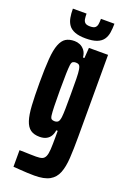

<svg xmlns="http://www.w3.org/2000/svg" viewBox="-165 -729 667 990"><g transform="rotate(20 168.0 -233.5)"><path d="M161 205Q142 205 121.5 204Q101 203 81 201.5Q61 200 45 199V108Q58 108 73 108.5Q88 109 104 109.5Q120 110 136 110Q158 110 169.5 105.5Q181 101 187 87.5Q193 74 194.5 49Q196 24 196 -19V-53H188Q186 -36 178 -22Q170 -8 155 0Q140 8 118 8Q87 8 68 -5.5Q49 -19 39 -49.5Q29 -80 26 -130Q23 -180 23 -254Q23 -334 27 -385.5Q31 -437 42.5 -466Q54 -495 72.5 -506.5Q91 -518 120 -518Q135 -518 149.5 -512Q164 -506 175.5 -491.5Q187 -477 189 -453H197L201 -510H306V-60Q306 7 303 56.5Q300 106 287 139Q274 172 244.5 188.5Q215 205 161 205ZM163 -94Q175 -94 182 -100Q189 -106 192 -127Q194 -144 194.5 -174Q195 -204 195 -252Q195 -306 194.5 -338.5Q194 -371 191 -388Q188 -406 181.5 -411Q175 -416 164 -416Q154 -416 147.5 -412Q141 -408 139 -392.5Q137 -377 136 -344.5Q135 -312 135 -255Q135 -198 136 -165.5Q137 -133 139 -117.5Q141 -102 147 -98Q153 -94 163 -94ZM168 -550Q131 -550 108 -559Q85 -568 73.5 -584.5Q62 -601 58 -623Q54 -645 54 -672H129Q129 -656 131 -643Q133 -630 141 -623Q149 -616 168 -616Q188 -616 196 -623Q204 -630 206 -642.5Q208 -655 208 -672H282Q282 -646 278.5 -623.5Q275 -601 263.5 -584.5Q252 -568 229 -559Q206 -550 168 -550Z"/></g></svg>

Font: Saira UltraCondensed ExtraBold
Style: Regular
Weight: 800
Width: 1
Designer: Hector Gatti with collaboration of the Omnibus-Type team
Foundry: Omnibus-Type
Version: Version 1.101